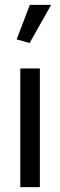

<svg xmlns="http://www.w3.org/2000/svg" viewBox="-20 -765 245 785"><path d="M63 -485V0H143V-485ZM102 -745 48 -604 101 -589 189 -745Z"/></svg>

Font: Catamaran
Style: Regular
Weight: 400
Designer: Pria Ravichandran
Version: Version 1.000;PS 001.000;hotconv 1.0.70;makeotf.lib2.5.58329